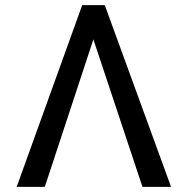

<svg xmlns="http://www.w3.org/2000/svg" viewBox="-20 -727 728 747"><path d="M343.3 -573.7 154.3 0H44.9L299.8 -707H387.7L645.5 0H534.2Z"/></svg>

Font: Pretendard JP
Style: Regular
Weight: 400
Designer: Base glyphs from Inter by Rasmus Andersson; Hangeul glyphs from Noto Sans CJK(Source Han Sans) by Jang Soo-young and Kan
Foundry: Kil Hyung-jin
Version: Version 1.309